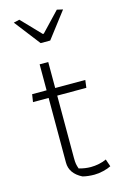

<svg xmlns="http://www.w3.org/2000/svg" viewBox="-127 -887 609 949"><g transform="rotate(-15 178.0 -413.0)"><path d="M43 -824 73 -831 167 -733H172L265 -831L295 -824L194 -692H145ZM174 -2Q113 -33 113 -89V-420H33L39 -459H113V-592H157V-459H311L306 -420H157V-101Q157 -81 159 -70Q161 -59 166 -45Q197 -36 227 -36Q247 -36 269 -40.5Q291 -45 307 -53L320 -15Q305 -7 280.5 -1Q256 5 234 5Q201 5 174 -2Z"/></g></svg>

Font: Athiti Light
Style: Regular
Weight: 300
Designer: CadsonDemak Team
Foundry: CadsonDemak
Version: Version 1.032